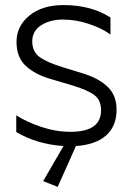

<svg xmlns="http://www.w3.org/2000/svg" viewBox="-20 -561 518 756"><path d="M303 -273Q367 -254 403 -220Q439 -186 439 -129Q439 -64 397.5 -27.5Q356 9 279 14L207 175L150 152L230 14Q126 7 44 -41V-107Q84 -81 142 -61.5Q200 -42 258 -42Q378 -42 378 -127Q378 -167 351 -187Q324 -207 264 -225L183 -249Q119 -267 82 -301Q45 -335 45 -396Q45 -458 95.5 -499.5Q146 -541 230 -541Q339 -541 415 -492V-425Q383 -449 331 -466.5Q279 -484 228 -484Q177 -484 142 -461.5Q107 -439 107 -398Q107 -357 136.5 -336Q166 -315 228 -296Z"/></svg>

Font: Roundo
Style: Regular
Weight: 400
Designer: Namrata Goyal (Gurmukhi), Shiva Nallaperumal (Latin)
Foundry: Indian Type Foundry
Version: Version 1.000;PS 1.0;hotconv 1.0.88;makeotf.lib2.5.647800